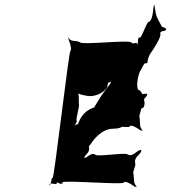

<svg xmlns="http://www.w3.org/2000/svg" viewBox="-20 -1043 755 847"><path d="M414 -600C402 -580 361 -510 356 -510C348 -505 353 -491 350 -488C345 -488 357 -490 352 -490C345 -493 342 -496 332 -496C320 -496 317 -493 307 -489C302 -489 313 -487 308 -487C309 -491 322 -504 318 -512C313 -512 333 -582 328 -582C326 -600 332 -629 319 -638C314 -638 322 -637 317 -637C320 -627 365 -619 377 -619C397 -619 433 -628 453 -658C456 -678 456 -681 470 -681C467 -671 439 -642 414 -600ZM651 -818C660 -831 693 -882 687 -894C686 -912 712 -901 712 -913C706 -925 719 -904 713 -916C701 -928 699 -915 690 -933C684 -945 687 -938 681 -950C663 -982 667 -993 661 -1023C654 -1016 658 -958 637 -946C631 -958 602 -866 596 -878C585 -882 590 -838 587 -844C581 -856 595 -834 589 -846C580 -863 573 -844 558 -856C552 -868 340 -844 334 -856C311 -868 296 -855 282 -876C276 -888 286 -862 280 -874C281 -876 300 -825 291 -819C285 -831 218 -246 212 -258C204 -260 208 -222 196 -228C190 -240 204 -214 198 -226C197 -243 227 -224 231 -235C225 -247 257 -222 251 -234C246 -246 257 -221 251 -232C245 -244 261 -222 255 -234C248 -246 259 -224 253 -236C248 -248 262 -227 256 -239C250 -251 258 -226 252 -238C246 -250 262 -226 256 -238C250 -250 532 -226 526 -238C538 -250 577 -215 579 -218C573 -230 588 -208 582 -220C567 -241 573 -245 569 -275C563 -287 582 -312 576 -324C572 -354 599 -357 604 -379C598 -391 608 -369 602 -381C584 -383 568 -349 544 -361C538 -373 406 -349 400 -361C379 -373 365 -343 350 -347C344 -359 357 -333 351 -345C354 -364 377 -366 373 -393C367 -405 382 -402 376 -414V-426C370 -438 380 -411 374 -423C369 -435 388 -419 383 -432C377 -444 410 -454 404 -466C403 -484 424 -480 415 -497C409 -509 418 -483 412 -495C408 -502 439 -474 441 -486C435 -498 558 -474 552 -486C564 -498 603 -463 605 -466C599 -478 614 -456 608 -468C593 -489 600 -493 596 -523C590 -535 608 -560 602 -572C598 -602 625 -606 630 -628C624 -640 634 -617 628 -629C610 -631 581 -621 550 -600C537 -579 519 -578 473 -578C396 -578 330 -566 314 -452C300 -352 301 -346 308 -346C337 -358 371 -392 389 -420C389 -420 427 -475 477 -475C531 -475 540 -501 541 -527C544 -547 541 -545 507 -545C475 -545 492 -537 501 -547C502 -557 507 -558 513 -568C532 -578 551 -571 585 -564C613 -564 615 -566 618 -586C616 -613 610 -633 595 -645C577 -645 587 -712 600 -732C613 -754 614 -763 622 -764C630 -764 630 -762 632 -778C635 -794 641 -804 651 -818Z"/></svg>

Font: Hussar Przerywany
Style: Obl
Weight: 400
Foundry: Cannot Into Space Fonts
Version: Version 0.982